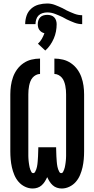

<svg xmlns="http://www.w3.org/2000/svg" viewBox="-20 -1070 540 1098"><path d="M167 8Q144 8 122.5 -2.5Q101 -13 86 -30.5Q71 -48 62 -69.5Q53 -91 48 -113.5Q43 -136 41 -159Q39 -182 39 -205V-530Q39 -555 42.5 -580Q46 -605 54.5 -629Q63 -653 78 -673.5Q93 -694 114 -708.5Q135 -723 159.5 -729Q184 -735 209 -735V-647Q197 -647 185.5 -641Q174 -635 166 -625.5Q158 -616 153.5 -604Q149 -592 146.5 -579.5Q144 -567 143 -554.5Q142 -542 142 -530V-205Q142 -198 142 -191.5Q142 -185 142 -178.5Q142 -172 142.5 -165Q143 -158 143.5 -151.5Q144 -145 145 -138.5Q146 -132 147 -125.5Q148 -119 149.5 -112.5Q151 -106 153.5 -99.5Q156 -93 159.5 -86.5Q163 -80 170 -80Q177 -80 181 -87.5Q185 -95 187.5 -102Q190 -109 191.5 -116.5Q193 -124 194 -131.5Q195 -139 195.5 -146.5Q196 -154 196.5 -161Q197 -168 197.5 -175.5Q198 -183 198 -190.5Q198 -198 198.5 -205.5Q199 -213 199 -221V-228H301V-221Q301 -213 301.5 -205.5Q302 -198 302 -190.5Q302 -183 302.5 -175.5Q303 -168 303.5 -161Q304 -154 304.5 -146.5Q305 -139 306 -131.5Q307 -124 308.5 -116.5Q310 -109 312.5 -102Q315 -95 319 -87.5Q323 -80 330 -80Q337 -80 340.5 -86.5Q344 -93 346.5 -99.5Q349 -106 350.5 -112.5Q352 -119 353 -125.5Q354 -132 355 -138.5Q356 -145 356.5 -151.5Q357 -158 357.5 -165Q358 -172 358 -178.5Q358 -185 358 -191.5Q358 -198 358 -205V-530Q358 -542 357 -554.5Q356 -567 353.5 -579.5Q351 -592 346.5 -604Q342 -616 334 -625.5Q326 -635 314.5 -641Q303 -647 291 -647V-735Q316 -735 340.5 -729Q365 -723 386 -708.5Q407 -694 422 -673.5Q437 -653 445.5 -629Q454 -605 457.5 -580Q461 -555 461 -530V-205Q461 -182 459 -159Q457 -136 452 -113.5Q447 -91 438 -69.5Q429 -48 414 -30.5Q399 -13 377.5 -2.5Q356 8 333 8Q319 8 305.5 3.5Q292 -1 281.5 -10.5Q271 -20 263.5 -32Q256 -44 250 -57Q244 -44 236.5 -32Q229 -20 218.5 -10.5Q208 -1 194.5 3.5Q181 8 167 8ZM450 -932Q427 -932 405 -940.5Q383 -949 362 -959L338 -972Q317 -982 295 -990.5Q273 -999 250 -999Q237 -999 223.5 -995Q210 -991 200.5 -981.5Q191 -972 187 -958.5Q183 -945 183 -932H124Q124 -957 132 -980.5Q140 -1004 158.5 -1020.5Q177 -1037 201 -1043.5Q225 -1050 250 -1050Q273 -1050 295 -1041.5Q317 -1033 338 -1023L362 -1010Q383 -1000 405 -991.5Q427 -983 450 -983ZM239 -781 197 -820Q210 -832 219 -847.5Q228 -863 234 -880Q225 -882 217.5 -887Q210 -892 205 -899Q200 -906 198 -914.5Q196 -923 196 -932Q196 -943 199.5 -953.5Q203 -964 210.5 -971.5Q218 -979 228.5 -982Q239 -985 250 -985Q261 -985 271.5 -982Q282 -979 289.5 -971.5Q297 -964 300.5 -953.5Q304 -943 304 -932Q304 -911 300 -890Q296 -869 287.5 -849.5Q279 -830 267 -812.5Q255 -795 239 -781Z"/></svg>

Font: Iosevka Algr
Style: Bold
Weight: 700
Monospace: yes
Designer: Belleve Invis
Foundry: Belleve Invis
Version: Version 26.0.2; ttfautohint (v1.8.3)